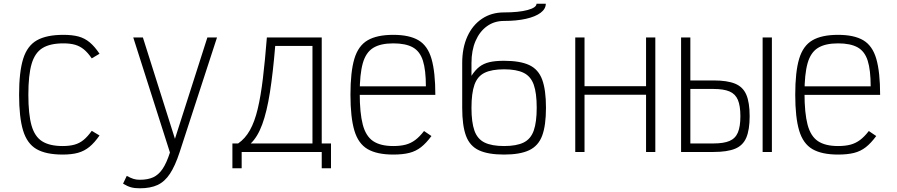

<svg xmlns="http://www.w3.org/2000/svg" viewBox="-20 -820 4840 1036"><path d="M318 14Q228 14 177 -15.5Q126 -45 104.5 -116Q83 -187 83 -309Q83 -432 105 -502.5Q127 -573 179 -602.5Q231 -632 322 -632Q370 -632 403.5 -623Q437 -614 464 -591.5Q491 -569 517 -530L475 -505Q454 -536 432.5 -553.5Q411 -571 385 -578.5Q359 -586 322 -586Q250 -586 209 -560.5Q168 -535 150.5 -475Q133 -415 133 -309Q133 -204 150 -143.5Q167 -83 207.5 -57.5Q248 -32 318 -32Q355 -32 382 -39.5Q409 -47 431 -65Q453 -83 475 -114L517 -89Q490 -50 462.5 -27.5Q435 -5 401 4.5Q367 14 318 14Z M734 196Q706 196 686.5 190.5Q667 185 644 171L664 129Q686 141 701 145.5Q716 150 734 150Q778 150 807 136.5Q836 123 857.5 91Q879 59 897 3L699 -618H751L924 -71L1099 -618H1151L949 2Q925 75 897 117.5Q869 160 830.5 178Q792 196 734 196Z M1265 -46Q1303 -72 1328.5 -117.5Q1354 -163 1370.5 -232Q1387 -301 1398.5 -396.5Q1410 -492 1420 -618H1716V-46H1666V-572H1465Q1453 -427 1436.5 -322Q1420 -217 1395 -149Q1370 -81 1333 -46ZM1234 88V-46H1766V88H1716V0H1284V88Z M2102 14Q2014 14 1963.5 -15.5Q1913 -45 1892 -116Q1871 -187 1871 -309Q1871 -432 1892 -502.5Q1913 -573 1963.5 -602.5Q2014 -632 2102 -632Q2189 -632 2238.5 -602.5Q2288 -573 2308.5 -502Q2329 -431 2329 -308H1900V-354H2278Q2278 -442 2262 -492.5Q2246 -543 2207.5 -564.5Q2169 -586 2102 -586Q2033 -586 1993.5 -561.5Q1954 -537 1937.5 -478.5Q1921 -420 1921 -318Q1921 -210 1937.5 -147.5Q1954 -85 1993.5 -58.5Q2033 -32 2102 -32Q2141 -32 2169 -39.5Q2197 -47 2220.5 -64.5Q2244 -82 2268 -113L2308 -86Q2280 -48 2252 -26Q2224 -4 2188.5 5Q2153 14 2102 14Z M2700 14Q2614 14 2564.5 -9Q2515 -32 2494.5 -87Q2474 -142 2474 -238V-480Q2474 -562 2502 -623.5Q2530 -685 2581 -719Q2632 -753 2699 -753Q2779 -753 2827 -766Q2875 -779 2875 -800H2925Q2925 -772 2897 -751Q2869 -730 2818 -718.5Q2767 -707 2699 -707Q2647 -707 2607.5 -678.5Q2568 -650 2546 -599Q2524 -548 2524 -480V-411Q2544 -442 2566.5 -459.5Q2589 -477 2620.5 -484.5Q2652 -492 2700 -492Q2786 -492 2835.5 -469Q2885 -446 2905.5 -390.5Q2926 -335 2926 -239Q2926 -143 2905.5 -88Q2885 -33 2835.5 -9.5Q2786 14 2700 14ZM2700 -32Q2767 -32 2805.5 -51Q2844 -70 2860 -115.5Q2876 -161 2876 -239Q2876 -318 2860 -363Q2844 -408 2805.5 -427Q2767 -446 2700 -446Q2633 -446 2594.5 -427Q2556 -408 2540 -362.5Q2524 -317 2524 -238Q2524 -160 2540 -115Q2556 -70 2594.5 -51Q2633 -32 2700 -32Z M3466 0V-618H3516V0ZM3084 0V-618H3134V0ZM3113 -309V-355H3487V-309Z M3655 0V-618H3705V-15L3674 -46H3830Q3885 -46 3916.5 -59.5Q3948 -73 3961.5 -105Q3975 -137 3975 -193Q3975 -249 3961.5 -281Q3948 -313 3916.5 -326.5Q3885 -340 3830 -340H3683V-386H3830Q3904 -386 3946.5 -368.5Q3989 -351 4007 -309Q4025 -267 4025 -193Q4025 -120 4007 -77.5Q3989 -35 3946.5 -17.5Q3904 0 3830 0ZM4095 0V-618H4145V0Z M4502 14Q4414 14 4363.5 -15.5Q4313 -45 4292 -116Q4271 -187 4271 -309Q4271 -432 4292 -502.5Q4313 -573 4363.5 -602.5Q4414 -632 4502 -632Q4589 -632 4638.5 -602.5Q4688 -573 4708.5 -502Q4729 -431 4729 -308H4300V-354H4678Q4678 -442 4662 -492.5Q4646 -543 4607.5 -564.5Q4569 -586 4502 -586Q4433 -586 4393.5 -561.5Q4354 -537 4337.5 -478.5Q4321 -420 4321 -318Q4321 -210 4337.5 -147.5Q4354 -85 4393.5 -58.5Q4433 -32 4502 -32Q4541 -32 4569 -39.5Q4597 -47 4620.5 -64.5Q4644 -82 4668 -113L4708 -86Q4680 -48 4652 -26Q4624 -4 4588.5 5Q4553 14 4502 14Z"/></svg>

Font: Victor Mono Thin
Style: Regular
Weight: 100
Monospace: yes
Designer: Rune Bjørnerås
Version: Version 1.561;gftools[0.9.30]